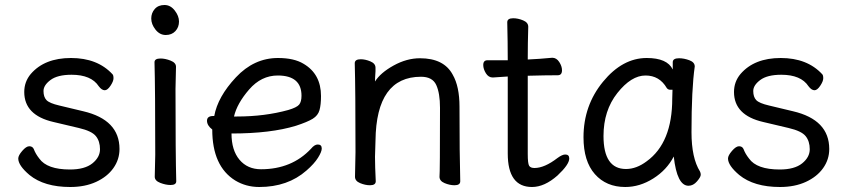

<svg xmlns="http://www.w3.org/2000/svg" viewBox="-20 -724 3389 768"><path d="M261 24Q157 24 98 -24Q53 -62 53 -90Q53 -102 69 -120.5Q85 -139 97 -139Q110 -139 115 -128Q122 -109 137 -90Q168 -46 260 -46Q319 -46 349.5 -70.5Q380 -95 380 -127Q380 -159 363.5 -179.5Q347 -200 295.5 -212Q244 -224 194 -236Q77 -263 77 -356Q77 -397 103 -428Q158 -492 264 -492Q370 -492 430 -427Q434 -423 434 -411Q434 -399 422 -381Q410 -363 399 -363Q387 -363 375 -379Q345 -425 266 -425Q210 -425 182 -404Q154 -383 154 -360Q154 -336 166 -323.5Q178 -311 217 -302L313 -279Q458 -245 458 -128Q458 -86 433.5 -51.5Q409 -17 364.5 3.5Q320 24 261 24Z M662 16Q643 16 621 7.5Q599 -1 599 -17L601 -105Q601 -368 598 -475Q598 -490 622 -490Q641 -490 662.5 -481.5Q684 -473 684 -457L682 -368Q682 -105 685 1Q685 16 662 16ZM585 -650Q585 -672 599 -688Q613 -704 638 -704Q662 -704 679 -682Q696 -660 696 -638Q696 -615 681.5 -599.5Q667 -584 643 -584Q619 -584 602 -605.5Q585 -627 585 -650Z M928 -258Q1039 -258 1133 -284Q1167 -294 1176.5 -305.5Q1186 -317 1186 -341Q1186 -422 1091 -422Q1025 -422 976.5 -366Q928 -310 916 -258ZM1017 24Q964 24 921 -2Q829 -59 829 -206Q808 -222 808 -241Q808 -260 833 -260H837Q851 -337 923.5 -414.5Q996 -492 1092 -492Q1156 -492 1194 -469Q1264 -428 1264 -340Q1264 -305 1258 -283.5Q1252 -262 1231 -249Q1210 -236 1164 -221Q1063 -190 906 -190Q906 -123 938 -85Q970 -47 1024 -47Q1147 -47 1224 -129Q1238 -146 1251 -146Q1267 -146 1267 -130Q1267 -117 1252 -93Q1237 -69 1206 -42Q1131 24 1017 24Z M1798 17Q1779 17 1758.5 8.5Q1738 0 1738 -17Q1740 -34 1740 -293Q1740 -351 1725 -384Q1710 -417 1664 -417Q1485 -417 1482 -162L1480 -97Q1480 -59 1483 1Q1483 17 1460 17Q1441 17 1420.5 8.5Q1400 0 1400 -17L1402 -115Q1402 -364 1399 -471Q1399 -487 1423 -487Q1441 -487 1461.5 -478.5Q1482 -470 1482 -453V-439Q1480 -411 1480 -398Q1502 -433 1554.5 -462Q1607 -491 1660 -491Q1756 -491 1791 -425Q1818 -378 1818 -297Q1818 -105 1821 1Q1821 17 1798 17Z M2108 24Q2011 24 2011 -110V-418L1951 -414Q1934 -414 1923.5 -431Q1913 -448 1913 -464Q1913 -483 1930 -483H2011Q2011 -556 2009 -635Q2009 -651 2033 -651Q2052 -651 2072.5 -642.5Q2093 -634 2093 -617Q2091 -552 2091 -486Q2137 -488 2189 -493Q2206 -493 2217 -476Q2228 -459 2228 -443Q2228 -423 2211 -423Q2163 -423 2091 -421V-108Q2091 -70 2096.5 -61Q2102 -52 2118 -52Q2158 -52 2210 -92Q2229 -106 2241 -106Q2257 -106 2257 -90Q2257 -66 2210 -22Q2158 24 2108 24Z M2484 -48Q2526 -48 2567 -79Q2669 -153 2669 -330L2670 -365H2661Q2652 -365 2647 -372Q2618 -422 2562 -422Q2505 -422 2449.5 -352Q2394 -282 2394 -180Q2394 -48 2484 -48ZM2481 24Q2405 24 2359.5 -27.5Q2314 -79 2314 -175Q2314 -302 2392 -397Q2470 -492 2567 -492Q2649 -492 2671 -446V-475Q2671 -491 2696 -491Q2716 -491 2737.5 -483Q2759 -475 2759 -458Q2746 -368 2746 -195Q2746 -92 2780 -38Q2783 -32 2783 -25Q2783 -16 2768 1.5Q2753 19 2734 19Q2688 19 2675 -98Q2647 -44 2593 -10Q2539 24 2481 24Z M3100 24Q2996 24 2937 -24Q2892 -62 2892 -90Q2892 -102 2908 -120.5Q2924 -139 2936 -139Q2949 -139 2954 -128Q2961 -109 2976 -90Q3007 -46 3099 -46Q3158 -46 3188.5 -70.5Q3219 -95 3219 -127Q3219 -159 3202.5 -179.5Q3186 -200 3134.5 -212Q3083 -224 3033 -236Q2916 -263 2916 -356Q2916 -397 2942 -428Q2997 -492 3103 -492Q3209 -492 3269 -427Q3273 -423 3273 -411Q3273 -399 3261 -381Q3249 -363 3238 -363Q3226 -363 3214 -379Q3184 -425 3105 -425Q3049 -425 3021 -404Q2993 -383 2993 -360Q2993 -336 3005 -323.5Q3017 -311 3056 -302L3152 -279Q3297 -245 3297 -128Q3297 -86 3272.5 -51.5Q3248 -17 3203.5 3.5Q3159 24 3100 24Z"/></svg>

Font: LXGW WenKai Lite Medium
Style: Regular
Weight: 500
Designer: LXGW / Fontworks Inc.
Foundry: LXGW / Fontworks Inc.
Version: Version 1.511; March 25, 2025